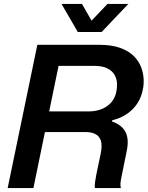

<svg xmlns="http://www.w3.org/2000/svg" viewBox="-20 -957 751 977"><path d="M19 0 170 -729H484Q549 -729 592.5 -713Q636 -697 661.5 -671Q687 -645 698.5 -614Q710 -583 711 -552.5Q712 -522 706 -498Q694 -440 653.5 -400Q613 -360 551 -345L550 -339Q584 -327 603.5 -306.5Q623 -286 628 -257Q633 -228 625 -189L601 -71Q594 -39 593 -25Q592 -11 595 0H463Q461 -12 463.5 -29Q466 -46 470 -68L492 -173Q501 -217 493.5 -240.5Q486 -264 466 -274.5Q446 -285 417 -285H195L217 -390H429Q487 -390 525 -417Q563 -444 572 -491Q576 -508 575.5 -530.5Q575 -553 564 -574Q553 -595 527.5 -608.5Q502 -622 456 -622H278L150 0ZM376 -794 293 -937H397L446 -852L527 -937H633L497 -794Z"/></svg>

Font: Mona Sans ExtraLight SemiBold
Style: Italic
Weight: 600
Italic angle: -11.6951°
Version: Version 2.000